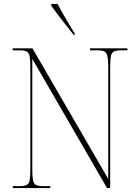

<svg xmlns="http://www.w3.org/2000/svg" viewBox="-20 -961 708 981"><path d="M45 0V-10H79Q104 -10 116 -16Q128 -22 131.5 -40.5Q135 -59 135 -98V-616Q135 -655 131.5 -673.5Q128 -692 116 -698Q104 -704 79 -704H45V-714H146L533 -47V-616Q533 -655 529 -673.5Q525 -692 513.5 -698Q502 -704 477 -704H440V-714H631V-704H599Q574 -704 562 -698Q550 -692 546.5 -673.5Q543 -655 543 -616V0H527L145 -660V-98Q145 -59 148.5 -40.5Q152 -22 164 -16Q176 -10 201 -10H237V0ZM358 -781Q340 -804 317.5 -832Q295 -860 275 -887Q255 -914 242 -931V-941H274Q292 -907 315.5 -866.5Q339 -826 361 -791V-781Z"/></svg>

Font: Noto Serif Display SemiCondensed Thin
Style: Regular
Weight: 100
Width: 4
Designer: Monotype Design Team
Foundry: Monotype Imaging Inc.
Version: Version 2.009